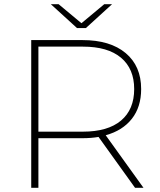

<svg xmlns="http://www.w3.org/2000/svg" viewBox="-20 -890 758 910"><path d="M128 0V-700H371Q502 -700 575.5 -638.5Q649 -577 649 -468Q649 -383 605 -327Q561 -271 481 -249L660 0H620L447 -241Q412 -235 371 -235H162V0ZM162 -266H373Q491 -266 553.5 -318.5Q616 -371 616 -468Q616 -564 553.5 -616.5Q491 -669 373 -669H162ZM345 -757 221 -870H258L366 -780L474 -870H511L387 -757Z"/></svg>

Font: Montserrat ExtraLight
Style: Regular
Weight: 200
Designer: Julieta Ulanovsky
Foundry: Julieta Ulanovsky
Version: Version 9.000; ttfautohint (v1.8.4.7-5d5b)